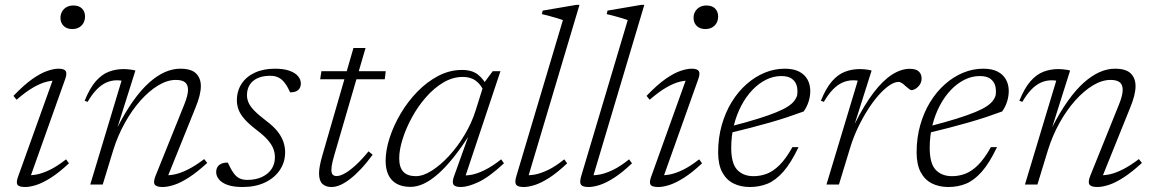

<svg xmlns="http://www.w3.org/2000/svg" viewBox="-20 -740 4628 770"><path d="M52.5 -31.5 196 -431.5 209.5 -417Q191 -418 167.2 -412.2Q143.5 -406.5 113.8 -389.5Q84 -372.5 46.5 -340L34 -355.5Q75.5 -399 109.2 -422.8Q143 -446.5 169.5 -455.5Q196 -464.5 214.5 -464.5Q237.5 -464.5 243.5 -455Q249.5 -445.5 241.5 -423L98 -20L85.5 -37.5Q103.5 -36 126.8 -40.2Q150 -44.5 179.2 -58.5Q208.5 -72.5 245 -101L256.5 -85Q217 -48 184.2 -27.2Q151.5 -6.5 125.8 1.8Q100 10 81 10Q56 10 50 0.8Q44 -8.5 52.5 -31.5ZM222.5 -668Q222.5 -682.5 229 -693.8Q235.5 -705 247 -711.5Q258.5 -718 274.5 -718Q296.5 -718 308.8 -705.8Q321 -693.5 321 -674Q321 -659.5 314.8 -648Q308.5 -636.5 297 -630Q285.5 -623.5 269.5 -623.5Q248 -623.5 235.2 -636Q222.5 -648.5 222.5 -668Z M331.5 -331.5 319.5 -336Q340 -386.5 364 -414Q388 -441.5 416 -452.2Q444 -463 476 -463Q484.5 -463 492.8 -462.2Q501 -461.5 509 -460.2Q517 -459 523 -457L450.5 -227.5H450Q482 -290 514 -335Q546 -380 578 -408.5Q610 -437 641.2 -450.8Q672.5 -464.5 703 -464.5Q747 -464.5 766.2 -445.5Q785.5 -426.5 785.5 -394.5Q785.5 -377 780 -355.2Q774.5 -333.5 763.5 -307L648 -20.5L640 -37.5Q658.5 -36 681.2 -40.8Q704 -45.5 733.2 -60Q762.5 -74.5 799 -102L811 -86.5Q770.5 -49.5 737.5 -28.2Q704.5 -7 678.2 1.5Q652 10 632 10Q606.5 10 600.2 -0.5Q594 -11 604.5 -36.5L718.5 -319.5Q726.5 -339 730.2 -354Q734 -369 734 -380Q734 -400 722.2 -409.8Q710.5 -419.5 685 -419.5Q651 -419.5 614.5 -397.5Q578 -375.5 543.5 -336.8Q509 -298 480.8 -247.2Q452.5 -196.5 434.5 -139L392 0H342L467.5 -416.5Q464.5 -417 460 -417.5Q455.5 -418 449.5 -418Q426.5 -418 406 -408.8Q385.5 -399.5 367 -380.2Q348.5 -361 331.5 -331.5Z M893.5 -88Q898.5 -78.5 903.8 -67.5Q909 -56.5 919 -43Q929 -30 941.8 -24.2Q954.5 -18.5 972 -18.5Q1005 -18.5 1030 -30Q1055 -41.5 1068.8 -61.8Q1082.5 -82 1082.5 -109.5Q1082.5 -127 1076.2 -143.5Q1070 -160 1054 -178.5Q1038 -197 1007.5 -220Q977.5 -243 960.5 -262.5Q943.5 -282 936.8 -300.2Q930 -318.5 930 -337Q930 -375.5 948.8 -404Q967.5 -432.5 1001.8 -448.5Q1036 -464.5 1083 -464.5Q1118 -464.5 1141 -456.2Q1164 -448 1175.2 -434.5Q1186.5 -421 1186.5 -405Q1186.5 -394.5 1181.8 -386.2Q1177 -378 1167.5 -373.8Q1158 -369.5 1143.5 -369.5Q1139.5 -377.5 1134.5 -388Q1129.5 -398.5 1119.5 -410.5Q1109.5 -423 1096 -429.5Q1082.5 -436 1064 -436Q1019.5 -436 995 -415.2Q970.5 -394.5 970.5 -358Q970.5 -343 976.8 -328.5Q983 -314 999.2 -297Q1015.5 -280 1045.5 -257Q1076 -234.5 1092.8 -213.2Q1109.5 -192 1116.5 -171.2Q1123.5 -150.5 1123.5 -129.5Q1123.5 -89.5 1102.2 -58Q1081 -26.5 1042.8 -8.2Q1004.5 10 953 10Q915.5 10 892.2 1.5Q869 -7 858 -20.8Q847 -34.5 847 -49.5Q847 -61.5 852 -70Q857 -78.5 867.2 -83.2Q877.5 -88 893.5 -88Z M1264 -422 1269 -454.5H1527L1523 -422ZM1321 -119Q1317 -105.5 1314.2 -94Q1311.5 -82.5 1310.2 -74Q1309 -65.5 1309 -59Q1309 -45 1314.5 -39.5Q1320 -34 1330 -34Q1344 -34 1363.5 -45Q1383 -56 1407 -78Q1431 -100 1458 -133L1474.5 -119.5Q1450 -86 1427 -61.8Q1404 -37.5 1383.5 -21.8Q1363 -6 1344.5 2Q1326 10 1309 10Q1286.5 10 1273 -2.5Q1259.5 -15 1259.5 -45Q1259.5 -58 1262.8 -75.8Q1266 -93.5 1273 -117.5L1397.5 -547.5H1446Z M1800.5 -32 1862 -203.5H1865.5Q1831 -149 1799 -109Q1767 -69 1737 -42.5Q1707 -16 1679.2 -3.2Q1651.5 9.5 1626.5 9.5Q1593.5 9.5 1571.2 -2.8Q1549 -15 1537.8 -38.2Q1526.5 -61.5 1526.5 -94.5Q1526.5 -137.5 1542.5 -187Q1558.5 -236.5 1587 -284.8Q1615.5 -333 1654 -372.5Q1692.5 -412 1738 -435.8Q1783.5 -459.5 1833 -459.5Q1873.5 -459.5 1897.2 -440.5Q1921 -421.5 1936 -389.5L1922 -371Q1909.5 -400 1888.8 -415.8Q1868 -431.5 1836.5 -431.5Q1795.5 -431.5 1757.8 -409Q1720 -386.5 1687.8 -349.5Q1655.5 -312.5 1631.8 -268.8Q1608 -225 1594.5 -182Q1581 -139 1581 -105Q1581 -69 1597.5 -51.2Q1614 -33.5 1647.5 -33.5Q1677 -33.5 1712 -55.8Q1747 -78 1781.2 -115.2Q1815.5 -152.5 1843.5 -199.5Q1871.5 -246.5 1887 -295.5L1923 -410L1956 -454.5H1987L1842 -20L1830 -37Q1848 -35 1871.2 -39.2Q1894.5 -43.5 1924 -58Q1953.5 -72.5 1990 -101L2001 -85Q1942 -30 1899.2 -10Q1856.5 10 1828.5 10Q1804.5 10 1798.5 0Q1792.5 -10 1800.5 -32Z M2237.5 -659.5Q2228.5 -663 2214 -667.2Q2199.5 -671.5 2183.5 -675.8Q2167.5 -680 2153 -683.5L2156.5 -697.5L2291.5 -720.5H2304L2095.5 -21.5L2084.5 -37.5Q2102.5 -36 2125.8 -40.2Q2149 -44.5 2178.2 -58.5Q2207.5 -72.5 2243 -101L2254.5 -85Q2215.5 -48 2183.2 -27.2Q2151 -6.5 2125.2 1.8Q2099.5 10 2080.5 10Q2056.5 10 2050 0.8Q2043.5 -8.5 2050.5 -32.5Z M2497.5 -659.5Q2488.5 -663 2474 -667.2Q2459.5 -671.5 2443.5 -675.8Q2427.5 -680 2413 -683.5L2416.5 -697.5L2551.5 -720.5H2564L2355.5 -21.5L2344.5 -37.5Q2362.5 -36 2385.8 -40.2Q2409 -44.5 2438.2 -58.5Q2467.5 -72.5 2503 -101L2514.5 -85Q2475.5 -48 2443.2 -27.2Q2411 -6.5 2385.2 1.8Q2359.5 10 2340.5 10Q2316.5 10 2310 0.8Q2303.5 -8.5 2310.5 -32.5Z M2591.5 -31.5 2735 -431.5 2748.5 -417Q2730 -418 2706.2 -412.2Q2682.5 -406.5 2652.8 -389.5Q2623 -372.5 2585.5 -340L2573 -355.5Q2614.5 -399 2648.2 -422.8Q2682 -446.5 2708.5 -455.5Q2735 -464.5 2753.5 -464.5Q2776.5 -464.5 2782.5 -455Q2788.5 -445.5 2780.5 -423L2637 -20L2624.5 -37.5Q2642.5 -36 2665.8 -40.2Q2689 -44.5 2718.2 -58.5Q2747.5 -72.5 2784 -101L2795.5 -85Q2756 -48 2723.2 -27.2Q2690.5 -6.5 2664.8 1.8Q2639 10 2620 10Q2595 10 2589 0.8Q2583 -8.5 2591.5 -31.5ZM2761.5 -668Q2761.5 -682.5 2768 -693.8Q2774.5 -705 2786 -711.5Q2797.5 -718 2813.5 -718Q2835.5 -718 2847.8 -705.8Q2860 -693.5 2860 -674Q2860 -659.5 2853.8 -648Q2847.5 -636.5 2836 -630Q2824.5 -623.5 2808.5 -623.5Q2787 -623.5 2774.2 -636Q2761.5 -648.5 2761.5 -668Z M3113 -435Q3081.5 -435 3052 -420.2Q3022.5 -405.5 2997.2 -379Q2972 -352.5 2953 -316.5Q2934 -280.5 2923.2 -237.5Q2912.5 -194.5 2912.5 -147.5Q2912.5 -84.5 2936.5 -59Q2960.5 -33.5 3002 -33.5Q3029.5 -33.5 3055.2 -43.2Q3081 -53 3106.5 -78.2Q3132 -103.5 3158 -150H3182.5Q3152 -86 3121.2 -51.2Q3090.5 -16.5 3057.8 -3.2Q3025 10 2987.5 10Q2950 10 2921.2 -4.5Q2892.5 -19 2876.2 -49.8Q2860 -80.5 2860 -129Q2860 -187 2874.5 -238.2Q2889 -289.5 2914.5 -331Q2940 -372.5 2974 -402.5Q3008 -432.5 3047 -448.5Q3086 -464.5 3127 -464.5Q3162.5 -464.5 3185 -452.8Q3207.5 -441 3218.5 -420.8Q3229.5 -400.5 3229.5 -375Q3229.5 -354 3222.8 -332.5Q3216 -311 3203 -293Q3172 -281.5 3138 -270.2Q3104 -259 3067.2 -248.5Q3030.5 -238 2991.2 -227.8Q2952 -217.5 2910 -207.5L2911.5 -233.5Q2975.5 -250 3020.2 -264Q3065 -278 3094 -290Q3123 -302 3139.8 -313Q3156.5 -324 3165 -335Q3173.5 -346 3177 -358Q3180 -379.5 3175 -396.8Q3170 -414 3155.2 -424.5Q3140.5 -435 3113 -435Z M3420 -416.5Q3417 -417 3412.5 -417.5Q3408 -418 3402 -418Q3379 -418 3358.5 -408.8Q3338 -399.5 3319.5 -380.2Q3301 -361 3284 -331.5L3272 -336Q3292.5 -386.5 3316.5 -414Q3340.5 -441.5 3368.5 -452.2Q3396.5 -463 3428.5 -463Q3437 -463 3445.5 -462.2Q3454 -461.5 3462 -460.2Q3470 -459 3475.5 -457L3408.5 -245.5H3409Q3446.5 -320 3483.5 -368.5Q3520.5 -417 3557 -440.5Q3593.5 -464 3628.5 -464Q3654 -464 3665 -453.2Q3676 -442.5 3676 -425.5Q3676 -411.5 3669 -401Q3662 -390.5 3652.5 -384.5Q3643 -378.5 3635 -378.5Q3632 -378.5 3626 -383Q3620 -387.5 3612.5 -394Q3605.5 -401 3597.8 -406.2Q3590 -411.5 3583.5 -411.5Q3567 -411.5 3546.2 -397.2Q3525.5 -383 3503.2 -357.8Q3481 -332.5 3460 -299.5Q3439 -266.5 3421.2 -229.2Q3403.5 -192 3391.5 -154L3344.5 0H3294.5Z M3909 -435Q3877.5 -435 3848 -420.2Q3818.5 -405.5 3793.2 -379Q3768 -352.5 3749 -316.5Q3730 -280.5 3719.2 -237.5Q3708.5 -194.5 3708.5 -147.5Q3708.5 -84.5 3732.5 -59Q3756.5 -33.5 3798 -33.5Q3825.5 -33.5 3851.2 -43.2Q3877 -53 3902.5 -78.2Q3928 -103.5 3954 -150H3978.5Q3948 -86 3917.2 -51.2Q3886.5 -16.5 3853.8 -3.2Q3821 10 3783.5 10Q3746 10 3717.2 -4.5Q3688.5 -19 3672.2 -49.8Q3656 -80.5 3656 -129Q3656 -187 3670.5 -238.2Q3685 -289.5 3710.5 -331Q3736 -372.5 3770 -402.5Q3804 -432.5 3843 -448.5Q3882 -464.5 3923 -464.5Q3958.5 -464.5 3981 -452.8Q4003.5 -441 4014.5 -420.8Q4025.5 -400.5 4025.5 -375Q4025.5 -354 4018.8 -332.5Q4012 -311 3999 -293Q3968 -281.5 3934 -270.2Q3900 -259 3863.2 -248.5Q3826.5 -238 3787.2 -227.8Q3748 -217.5 3706 -207.5L3707.5 -233.5Q3771.5 -250 3816.2 -264Q3861 -278 3890 -290Q3919 -302 3935.8 -313Q3952.5 -324 3961 -335Q3969.5 -346 3973 -358Q3976 -379.5 3971 -396.8Q3966 -414 3951.2 -424.5Q3936.5 -435 3909 -435Z M4080 -331.5 4068 -336Q4088.5 -386.5 4112.5 -414Q4136.5 -441.5 4164.5 -452.2Q4192.5 -463 4224.5 -463Q4233 -463 4241.2 -462.2Q4249.5 -461.5 4257.5 -460.2Q4265.5 -459 4271.5 -457L4199 -227.5H4198.5Q4230.5 -290 4262.5 -335Q4294.5 -380 4326.5 -408.5Q4358.5 -437 4389.8 -450.8Q4421 -464.5 4451.5 -464.5Q4495.5 -464.5 4514.8 -445.5Q4534 -426.5 4534 -394.5Q4534 -377 4528.5 -355.2Q4523 -333.5 4512 -307L4396.5 -20.5L4388.5 -37.5Q4407 -36 4429.8 -40.8Q4452.5 -45.5 4481.8 -60Q4511 -74.5 4547.5 -102L4559.5 -86.5Q4519 -49.5 4486 -28.2Q4453 -7 4426.8 1.5Q4400.5 10 4380.5 10Q4355 10 4348.8 -0.5Q4342.5 -11 4353 -36.5L4467 -319.5Q4475 -339 4478.8 -354Q4482.5 -369 4482.5 -380Q4482.5 -400 4470.8 -409.8Q4459 -419.5 4433.5 -419.5Q4399.5 -419.5 4363 -397.5Q4326.5 -375.5 4292 -336.8Q4257.5 -298 4229.2 -247.2Q4201 -196.5 4183 -139L4140.5 0H4090.5L4216 -416.5Q4213 -417 4208.5 -417.5Q4204 -418 4198 -418Q4175 -418 4154.5 -408.8Q4134 -399.5 4115.5 -380.2Q4097 -361 4080 -331.5Z"/></svg>

Font: Newsreader Light
Style: Italic
Weight: 300
Italic angle: -17°
Designer: Hugues Gentile
Foundry: Production Type
Version: Version 1.003